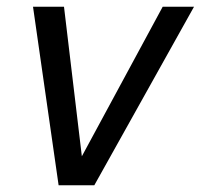

<svg xmlns="http://www.w3.org/2000/svg" viewBox="-20 -550 596 570"><path d="M154 0 78 -530H170L223 -86L463 -530H556L260 0Z"/></svg>

Font: Geist Regular
Style: Italic
Weight: 400
Italic angle: -12°
Designer: Basement.studio, Andrés Briganti, Mateo Zaragoza
Foundry: Basement.studio, Vercel, Andrés Briganti, Guido Ferreyra, Mateo Zaragoza
Version: Version 1.500; ttfautohint (v1.8.4.7-5d5b)